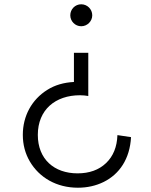

<svg xmlns="http://www.w3.org/2000/svg" viewBox="-20 -601 706 896"><path d="M343.5 275C387 275 427.5 266 464 248C537.5 211.5 586 140.5 591.5 39L528 29.5C526 84.5 508.5 128 475 160C441.5 192 397 208 342 208C232.5 208 156.5 141.5 156.5 28.5C156.5 -89 238.5 -156.5 353.5 -156.5C368 -156.5 379.5 -155 392 -153V-354.5H325V-218.5C277.5 -216 236 -204 200.5 -181.5C128.5 -136.5 86.5 -60 86.5 28C86.5 74 97.5 115.5 119.5 153C163.5 227.5 243.5 275 343.5 275ZM359 -478.5C387.5 -478.5 410.5 -502 410.5 -529.5C410.5 -558 387.5 -581 359 -581C330.5 -581 308 -558 308 -529.5C308 -502 330.5 -478.5 359 -478.5Z"/></svg>

Font: Spartan
Style: Regular
Weight: 400
Designer: Matt Bailey, Mirko Velimirovic
Foundry: Matt Bailey
Version: Version 1.003